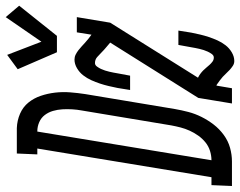

<svg xmlns="http://www.w3.org/2000/svg" viewBox="-162 -710 821 656"><g transform="rotate(-90 248.0 -382.5)"><path d="M-60 0 -57 -70H-30L68 -665H48L51 -735H86H138Q164 -734 187 -724Q210 -714 225 -695.5Q240 -677 248 -653.5Q256 -630 259 -604.5Q262 -579 260 -553Q258 -527 254 -501L203 -195Q199 -172 193 -149Q187 -126 176 -104Q165 -82 150 -62.5Q135 -43 114.5 -28Q94 -13 70.5 -6.5Q47 0 24 0ZM28 -70Q44 -70 60 -75Q76 -80 89 -90.5Q102 -101 112 -115Q122 -129 129 -144.5Q136 -160 140 -175.5Q144 -191 147 -207L198 -513Q201 -529 202 -546Q203 -563 202 -579.5Q201 -596 196.5 -611.5Q192 -627 182.5 -639.5Q173 -652 158 -658.5Q143 -665 127 -665H126ZM397 -598 339 -732 388 -768 433 -651 517 -773 556 -727 453 -598ZM367 8Q358 8 350.5 3Q343 -2 337 -7.5Q331 -13 325 -19.5Q319 -26 313 -31.5Q307 -37 300 -42Q293 -47 286 -52L283 -53L274 0H222L241 -115L430 -416Q422 -423 413.5 -430Q405 -437 397 -445Q389 -453 380.5 -460.5Q372 -468 360 -468Q353 -468 348 -461Q343 -454 340 -447.5Q337 -441 334.5 -433.5Q332 -426 330.5 -419Q329 -412 327.5 -405Q326 -398 325 -391L317 -348H268L275 -391Q278 -406 281.5 -421Q285 -436 290 -451Q295 -466 301.5 -480.5Q308 -495 318 -508Q328 -521 342.5 -529.5Q357 -538 372 -538Q381 -538 389 -534Q397 -530 404 -524.5Q411 -519 417 -513.5Q423 -508 429.5 -502Q436 -496 443 -490.5Q450 -485 457 -480L465 -530H517L498 -416L310 -116L312 -115Q318 -112 324 -107.5Q330 -103 335 -98Q340 -93 344.5 -87.5Q349 -82 354 -76.5Q359 -71 365 -66.5Q371 -62 379 -62Q386 -62 391 -69Q396 -76 399 -82.5Q402 -89 404.5 -96.5Q407 -104 408.5 -111Q410 -118 411.5 -125Q413 -132 414 -139L422 -183H471L464 -139Q461 -124 457.5 -109Q454 -94 449 -79Q444 -64 437.5 -49.5Q431 -35 421 -22Q411 -9 396.5 -0.5Q382 8 367 8Z"/></g></svg>

Font: Iosevka Slab
Style: Italic
Weight: 400
Italic angle: -9°
Monospace: yes
Designer: Belleve Invis
Foundry: Belleve Invis
Version: Version 11.1.0; ttfautohint (v1.8.3)